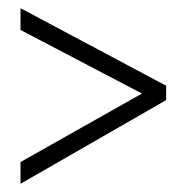

<svg xmlns="http://www.w3.org/2000/svg" viewBox="-20 -588 455 468"><path d="M30 -193V-140L385 -344V-379L30 -568V-515L326 -360Z"/></svg>

Font: Noto Sans Armenian ExtraCondensed Light
Style: Regular
Weight: 300
Width: 2
Designer: Monotype Design Team
Foundry: Monotype Imaging Inc.
Version: Version 2.008